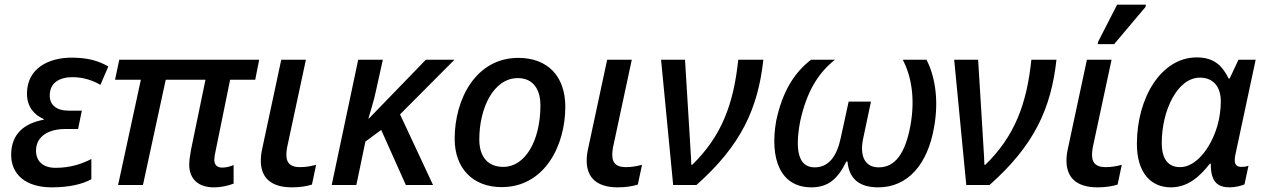

<svg xmlns="http://www.w3.org/2000/svg" viewBox="-20 -796 5444 826"><path d="M203 10C278 10 336 -4 373 -25V-112C331 -90 281 -74 219 -74C162 -74 135 -105 135 -148C135 -212 193 -241 260 -241H316L332 -320H275C221 -320 194 -346 194 -385C194 -441 237 -464 292 -464C340 -464 381 -449 412 -431L446 -510C403 -535 356 -548 288 -548C192 -548 96 -504 96 -393C96 -336 128 -301 168 -284V-281C88 -266 28 -223 28 -130C28 -46 90 10 203 10Z M900 10C935 10 963 2 985 -6V-86C971 -80 954 -75 936 -75C914 -75 902 -87 902 -108C902 -117 904 -133 908 -149L970 -453H1078L1095 -539H493L475 -453H586L488 0H595L693 -453H864L802 -153C797 -125 794 -105 794 -88C794 -27 832 10 900 10Z M1236 10C1270 10 1301 5 1322 -2L1340 -87C1317 -81 1297 -77 1270 -77C1236 -77 1212 -89 1212 -130C1212 -139 1213 -149 1215 -161L1296 -539H1190L1108 -156C1104 -138 1102 -121 1102 -105C1102 -35 1142 10 1236 10Z M1407 0H1513L1552 -187L1620 -237L1726 0H1843L1701 -304L1935 -539H1812L1567 -286H1565C1573 -316 1589 -363 1598 -408L1627 -539H1521Z M2138 9C2322 9 2412 -168 2412 -337C2412 -468 2336 -547 2210 -547C2028 -547 1936 -371 1936 -199C1936 -71 2015 9 2138 9ZM2146 -78C2079 -78 2042 -121 2042 -196C2042 -331 2103 -460 2208 -460C2280 -460 2305 -402 2305 -344C2305 -185 2236 -78 2146 -78Z M2638 10C2672 10 2703 5 2724 -2L2742 -87C2719 -81 2699 -77 2672 -77C2638 -77 2614 -89 2614 -130C2614 -139 2615 -149 2617 -161L2698 -539H2592L2510 -156C2506 -138 2504 -121 2504 -105C2504 -35 2544 10 2638 10Z M2876 0H2976C3169 -171 3241 -330 3264 -539H3156C3136 -346 3083 -209 2958 -87H2954C2953 -127 2947 -203 2945 -246L2927 -539H2824Z M3471 10C3541 10 3583 -24 3621 -101H3626C3633 -24 3680 10 3758 10C3885 10 3970 -88 3998 -246C4022 -375 3998 -477 3966 -539H3864C3897 -475 3920 -380 3896 -252C3874 -136 3831 -76 3760 -76C3703 -76 3676 -122 3694 -203L3727 -359H3631L3597 -203C3581 -127 3547 -76 3485 -76C3413 -76 3400 -153 3422 -272C3450 -402 3500 -482 3572 -539H3469C3397 -483 3346 -403 3319 -275C3291 -114 3336 10 3471 10Z M4137 0H4237C4430 -171 4502 -330 4525 -539H4417C4397 -346 4344 -209 4219 -87H4215C4214 -127 4208 -203 4206 -246L4188 -539H4085Z M4702 -606H4773L4908 -766L4910 -776H4786L4705 -618ZM4702 10C4736 10 4767 5 4788 -2L4806 -87C4783 -81 4763 -77 4736 -77C4702 -77 4678 -89 4678 -130C4678 -139 4679 -149 4681 -161L4762 -539H4656L4574 -156C4570 -138 4568 -121 4568 -105C4568 -35 4608 10 4702 10Z M5017 10C5091 10 5142 -37 5185 -92H5189C5188 -8 5223 10 5272 10C5293 10 5322 3 5334 -3L5351 -83C5341 -79 5330 -78 5321 -78C5300 -78 5292 -88 5292 -107C5292 -118 5294 -130 5298 -146L5382 -539H5308L5270 -458H5266C5238 -513 5204 -549 5128 -549C4976 -549 4871 -376 4871 -177C4871 -52 4932 10 5017 10ZM5057 -77C5006 -77 4978 -111 4978 -181C4978 -322 5046 -462 5142 -462C5202 -462 5232 -420 5232 -360C5232 -330 5228 -291 5217 -254C5188 -156 5124 -77 5057 -77Z"/></svg>

Font: Noto Sans Medium
Style: Italic
Weight: 500
Italic angle: -12°
Designer: Monotype Design Team
Foundry: Monotype Imaging Inc.
Version: Version 2.013